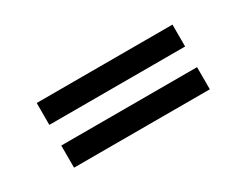

<svg xmlns="http://www.w3.org/2000/svg" viewBox="-40 -601 869 676"><g transform="rotate(-30 394.0 -262.5)"><path d="M670 -394V-305H118V-394ZM670 -221V-131H118V-221Z"/></g></svg>

Font: GFS Neohellenic Rg
Style: Bold
Weight: 700
Designer: Designed by Takis Katsoulidis and George D. Matthiopoulos.
Foundry: Designed by Takis Katsoulidis and George D. Matthiopoulos.
Version: Version 1.0